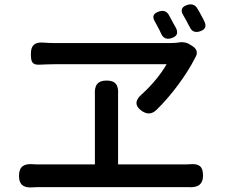

<svg xmlns="http://www.w3.org/2000/svg" viewBox="-20 -857 1020 870"><path d="M763 -756C757 -768 750 -780 744 -791C734 -807 719 -811 701 -805C675 -797 668 -782 682 -759C686 -751 691 -743 695 -735C700 -725 706 -715 710 -705C719 -684 735 -677 757 -684C781 -692 789 -706 778 -729C773 -738 768 -747 763 -756ZM892 -787C886 -799 879 -811 872 -822C861 -837 847 -840 830 -835C803 -827 796 -811 811 -787C815 -780 819 -773 823 -766C829 -755 834 -744 840 -734C849 -714 865 -708 886 -715C910 -723 917 -737 906 -760C902 -769 897 -778 892 -787ZM481 -566C590 -566 700 -566 735 -566C711 -524 672 -475 625 -432C592 -405 588 -378 623 -354C647 -338 668 -339 689 -359C758 -426 826 -520 861 -589C862 -591 863 -593 864 -595C877 -614 874 -633 855 -646L844 -653C829 -664 809 -668 794 -665C782 -663 768 -662 755 -662C709 -662 596 -662 485 -662C374 -662 265 -662 222 -662C207 -662 192 -663 176 -664C138 -667 120 -652 120 -614C120 -578 124 -562 160 -564C183 -565 210 -566 229 -566C263 -566 372 -566 481 -566ZM648 -9H811C818 -9 826 -9 835 -9C876 -6 900 -21 900 -62C900 -103 882 -116 842 -113C832 -112 822 -112 811 -112H515V-399C515 -408 515 -418 515 -428C518 -470 505 -492 463 -492C421 -492 407 -469 410 -427C410 -417 410 -408 410 -399V-112H159C149 -112 139 -112 128 -113C87 -116 66 -101 66 -60C66 -20 87 -5 127 -8C138 -9 149 -9 159 -9H485Z"/></svg>

Font: GenSenRounded2 TW M
Style: Regular
Weight: 500
Version: Version 2.100;PS 2.1;hotconv 16.6.51;makeotf.lib2.5.65220 DE